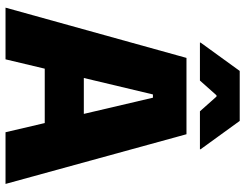

<svg xmlns="http://www.w3.org/2000/svg" viewBox="-114 -752 867 678"><g transform="rotate(90 319.0 -413.5)"><path d="M190 0H7.5L185 -639H454.5L630 0H447.5L325.5 -520.5H314ZM461.5 -138.5H175V-276.5H461.5ZM131 -689 231 -827H407.5L507.5 -689V-686.5H373.5L321.5 -745H317L265 -686.5H131Z"/></g></svg>

Font: Anek Devanagari Medium ExtraBold
Style: Regular
Weight: 800
Version: Version 1.003